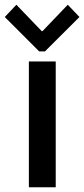

<svg xmlns="http://www.w3.org/2000/svg" viewBox="-30 -790 355 810"><path d="M91.8 0V-530.8H205.1V0ZM39.1 -770 146 -658.7H149.4L255.9 -770L305.2 -718.3L159.7 -573.2H135.3L-9.8 -718.3Z"/></svg>

Font: Reddit Sans Condensed SemiBold
Style: Regular
Weight: 600
Designer: Stephen Hutchings
Foundry: Reddit
Version: Version 1.014